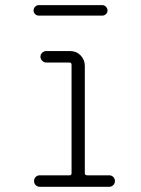

<svg xmlns="http://www.w3.org/2000/svg" viewBox="-20 -715 540 735"><path d="M127.9 -655.3Q120.1 -655.3 114.3 -661.1Q108.4 -667 108.4 -674.8Q108.4 -682.6 114.3 -689Q120.1 -695.3 127.9 -695.3H372.1Q379.9 -695.3 385.7 -689Q391.6 -682.6 391.6 -674.8Q391.6 -667 385.7 -661.1Q379.9 -655.3 372.1 -655.3ZM246.1 -43.9Q253.9 -43.9 253.9 -51.8V-466.8Q253.9 -475.6 246.1 -475.6H157.2Q148.4 -475.6 141.6 -482.4Q134.8 -489.3 134.8 -498Q134.8 -506.8 141.6 -513.2Q148.4 -519.5 157.2 -519.5H249Q272.5 -519.5 288.6 -502.9Q304.7 -486.3 304.7 -462.9V-51.8Q304.7 -43.9 314.5 -43.9H398.4Q407.2 -43.9 413.6 -37.6Q419.9 -31.2 419.9 -22Q419.9 -12.7 413.6 -6.3Q407.2 0 398.4 0H131.8Q123 0 116.7 -6.3Q110.4 -12.7 110.4 -22Q110.4 -31.2 116.7 -37.6Q123 -43.9 131.8 -43.9Z"/></svg>

Font: Rounded Mgen+ 1m light
Style: Regular
Weight: 200
Designer: [Source Han Sans]
Ryoko NISHIZUKA  (kana & ideographs); Paul D. Hunt (Latin, Greek & Cyrillic); Wenlong ZHANG  (bopomofo
Version: Version 1.059.20150602